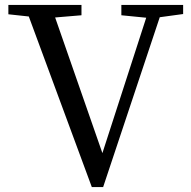

<svg xmlns="http://www.w3.org/2000/svg" viewBox="-20 -753 775 780"><path d="M724 -733H473V-691L574 -681L396 -131L204 -682L311 -691V-733H14V-695L97 -686L353 7H399L629 -683L724 -696Z"/></svg>

Font: Source Han Serif JP Medium
Style: Regular
Weight: 500
Designer: Ryoko NISHIZUKA 西塚涼子 (kana & ideographs); Frank Grießhammer (Latin, Greek & Cyrillic); Wenlong ZHANG 张文龙 (bopomofo); San
Foundry: Adobe Systems Incorporated
Version: Version 1.001;PS 1.001;hotconv 16.6.54;makeotf.lib2.5.65590